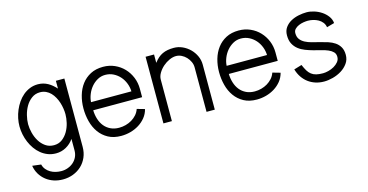

<svg xmlns="http://www.w3.org/2000/svg" viewBox="-73 -829 2606 1359"><g transform="rotate(-15 1230.0 -149.5)"><path d="M443.4 12.2Q443.4 53.7 428.5 88.1Q413.6 122.6 387.5 147.2Q361.3 171.9 326.2 185.5Q291 199.2 250 199.2Q215.3 199.2 184.1 189Q152.8 178.7 127.9 159.2Q103 139.6 86.2 112.1Q69.3 84.5 63.5 49.3L127.4 57.1Q132.8 78.6 145.8 94Q158.7 109.4 175.8 119.4Q192.9 129.4 213.4 134.3Q233.9 139.2 254.4 139.2Q279.8 139.2 302.7 130.6Q325.7 122.1 343.3 106.7Q360.8 91.3 371.1 69.6Q381.3 47.9 381.3 21.5V-62.5Q358.9 -29.8 324.7 -10.7Q290.5 8.3 251 8.3Q218.8 8.3 191.4 -2.2Q164.1 -12.7 141.6 -31Q119.1 -49.3 101.8 -73.7Q84.5 -98.1 72.8 -126Q61 -153.8 54.9 -183.8Q48.8 -213.9 48.8 -242.7Q48.8 -271.5 54.9 -301.3Q61 -331.1 73 -359.4Q85 -387.7 102.3 -412.8Q119.6 -438 142.1 -456.8Q164.6 -475.6 191.9 -486.6Q219.2 -497.6 251 -497.6Q271.5 -497.6 289.6 -492.7Q307.6 -487.8 323.5 -479Q339.4 -470.2 353.8 -458Q368.2 -445.8 381.3 -431.2V-488.3H443.4ZM385.7 -242.7Q385.7 -262.2 382.3 -284.4Q378.9 -306.6 372.1 -328.4Q365.2 -350.1 354.2 -370.1Q343.3 -390.1 328.4 -405.5Q313.5 -420.9 294.2 -429.9Q274.9 -439 251 -439Q215.8 -439 189.5 -419.4Q163.1 -399.9 146 -370.6Q128.9 -341.3 120.4 -306.9Q111.8 -272.5 111.8 -242.7Q111.8 -212.4 120.4 -178.7Q128.9 -145 146 -116.7Q163.1 -88.4 189.5 -69.8Q215.8 -51.3 251 -51.3Q286.1 -51.3 311.5 -70.3Q336.9 -89.4 353.5 -117.9Q370.1 -146.5 377.9 -179.9Q385.7 -213.4 385.7 -242.7Z M939 -131.8Q930.2 -97.7 908.9 -71.5Q887.7 -45.4 858.9 -27.6Q830.1 -9.8 796.4 -0.7Q762.7 8.3 728.5 8.3Q673.3 8.3 633.8 -13.2Q594.2 -34.7 568.6 -70.6Q543 -106.4 531 -152.6Q519 -198.7 519 -248.5Q519 -297.9 532 -342.8Q544.9 -387.7 570.8 -422.1Q596.7 -456.5 636 -477.1Q675.3 -497.6 728.5 -497.6Q774.4 -497.6 813.2 -480.2Q852.1 -462.9 880.4 -433.1Q908.7 -403.3 924.8 -363.8Q940.9 -324.2 940.9 -279.8V-218.3H582.5Q583.5 -184.1 593 -153.6Q602.5 -123 620.8 -100.3Q639.2 -77.6 666.3 -64.5Q693.4 -51.3 729 -51.3Q753.4 -51.3 777.3 -57.6Q801.3 -64 821.8 -76.2Q842.3 -88.4 858.4 -106.4Q874.5 -124.5 882.3 -147.9ZM878.4 -277.8Q877.4 -308.6 866.2 -337.4Q855 -366.2 835.2 -388.7Q815.4 -411.1 788.3 -424.8Q761.2 -438.5 728.5 -438.5Q697.8 -438.5 671.6 -423.8Q645.5 -409.2 626.2 -386.2Q606.9 -363.3 595.5 -334.5Q584 -305.7 582.5 -277.8Z M1100.6 -488.3V-427.2Q1115.2 -446.8 1130.6 -460.2Q1146 -473.6 1163.8 -481.9Q1181.6 -490.2 1202.1 -493.9Q1222.7 -497.6 1247.1 -497.6Q1279.8 -497.6 1310.1 -483.9Q1340.3 -470.2 1363.8 -447Q1387.2 -423.8 1401.1 -393.6Q1415 -363.3 1415 -330.1V0H1354.5V-326.7Q1354.5 -347.2 1345.5 -366.9Q1336.4 -386.7 1321.5 -402.6Q1306.6 -418.5 1287.1 -428Q1267.6 -437.5 1247.1 -437.5Q1224.1 -437.5 1198.5 -426Q1172.9 -414.6 1151.1 -395.5Q1129.4 -376.5 1115 -352.5Q1100.6 -328.6 1100.6 -303.7V0H1038.6V-488.3Z M1932.6 -131.8Q1923.8 -97.7 1902.6 -71.5Q1881.3 -45.4 1852.5 -27.6Q1823.7 -9.8 1790 -0.7Q1756.3 8.3 1722.2 8.3Q1667 8.3 1627.4 -13.2Q1587.9 -34.7 1562.3 -70.6Q1536.6 -106.4 1524.7 -152.6Q1512.7 -198.7 1512.7 -248.5Q1512.7 -297.9 1525.6 -342.8Q1538.6 -387.7 1564.5 -422.1Q1590.3 -456.5 1629.6 -477.1Q1668.9 -497.6 1722.2 -497.6Q1768.1 -497.6 1806.9 -480.2Q1845.7 -462.9 1874 -433.1Q1902.3 -403.3 1918.5 -363.8Q1934.6 -324.2 1934.6 -279.8V-218.3H1576.2Q1577.1 -184.1 1586.7 -153.6Q1596.2 -123 1614.5 -100.3Q1632.8 -77.6 1659.9 -64.5Q1687 -51.3 1722.7 -51.3Q1747.1 -51.3 1771 -57.6Q1794.9 -64 1815.4 -76.2Q1835.9 -88.4 1852.1 -106.4Q1868.2 -124.5 1876 -147.9ZM1872.1 -277.8Q1871.1 -308.6 1859.9 -337.4Q1848.6 -366.2 1828.9 -388.7Q1809.1 -411.1 1782 -424.8Q1754.9 -438.5 1722.2 -438.5Q1691.4 -438.5 1665.3 -423.8Q1639.2 -409.2 1619.9 -386.2Q1600.6 -363.3 1589.1 -334.5Q1577.6 -305.7 1576.2 -277.8Z M2333.5 -357.9Q2330.1 -378.9 2317.9 -394Q2305.7 -409.2 2288.6 -418.7Q2271.5 -428.2 2251.7 -432.9Q2231.9 -437.5 2213.4 -437.5Q2199.7 -437.5 2181.2 -434.6Q2162.6 -431.6 2145.8 -424.3Q2128.9 -417 2117.2 -405Q2105.5 -393.1 2105.5 -375Q2105.5 -347.2 2118.7 -329.8Q2131.8 -312.5 2153.3 -301.3Q2174.8 -290 2202.1 -283Q2229.5 -275.9 2258.3 -268.8Q2287.1 -261.7 2314.5 -252.9Q2341.8 -244.1 2363.3 -229.5Q2384.8 -214.8 2397.9 -192.1Q2411.1 -169.4 2411.1 -134.8Q2411.1 -99.6 2391.8 -72.8Q2372.6 -45.9 2343.3 -27.8Q2314 -9.8 2279.8 -0.7Q2245.6 8.3 2215.3 8.3Q2181.6 8.3 2152.3 -1.2Q2123 -10.7 2099.6 -28.3Q2076.2 -45.9 2058.8 -71.5Q2041.5 -97.2 2032.2 -129.4L2089.4 -146.5Q2100.6 -120.1 2111.6 -101.8Q2122.6 -83.5 2137.5 -72Q2152.3 -60.5 2172.6 -55.4Q2192.9 -50.3 2222.2 -50.3Q2239.7 -50.3 2262 -55.9Q2284.2 -61.5 2303.5 -72.5Q2322.8 -83.5 2336.2 -99.6Q2349.6 -115.7 2349.6 -136.7Q2349.6 -158.7 2336.4 -172.4Q2323.2 -186 2301.8 -195.3Q2280.3 -204.6 2252.9 -211.2Q2225.6 -217.8 2197 -225.6Q2168.5 -233.4 2141.1 -243.9Q2113.8 -254.4 2092.3 -271.2Q2070.8 -288.1 2057.6 -313Q2044.4 -337.9 2044.4 -375Q2044.4 -409.2 2061.3 -432.6Q2078.1 -456.1 2104.2 -470.5Q2130.4 -484.9 2161.4 -491.2Q2192.4 -497.6 2220.2 -497.6Q2245.6 -497.6 2274.4 -488.8Q2303.2 -480 2327.9 -463.6Q2352.5 -447.3 2369.6 -424.3Q2386.7 -401.4 2389.2 -373.5Z"/></g></svg>

Font: SengPathom
Style: Regular
Weight: 400
Designer: John M. Durdin
Foundry: Lao Script for Windows
Version: Version 1.300